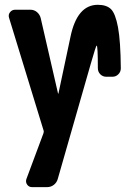

<svg xmlns="http://www.w3.org/2000/svg" viewBox="-20 -560 540 800"><path d="M387.7 -540Q423.8 -540 442.4 -522Q460.9 -503.9 471.7 -446.3Q482.4 -388.7 483.4 -275.4Q483.4 -260.7 473.1 -250.5Q462.9 -240.2 448.2 -240.2H422.9Q408.2 -240.2 397.9 -250.5Q387.7 -260.7 387.7 -276.4Q387.7 -370.1 382.8 -370.1Q379.9 -370.1 358.4 -294.9L220.7 185.5Q216.8 200.2 204.6 210Q192.4 219.7 175.8 219.7H113.3Q100.6 219.7 93.3 209.5Q85.9 199.2 89.8 186.5L161.1 -4.9Q163.1 -11.7 162.1 -14.6L17.6 -486.3Q13.7 -499 22 -509.3Q30.3 -519.5 43 -519.5H106.4Q122.1 -519.5 133.8 -509.8Q145.5 -500 149.4 -485.4L221.7 -170.9Q221.7 -169.9 222.7 -169.9Q223.6 -169.9 223.6 -170.9L273.4 -405.3Q300.8 -540 387.7 -540Z"/></svg>

Font: Rounded-L Mgen+ 1mn bold
Style: Bold
Weight: 700
Designer: [Source Han Sans]
Ryoko NISHIZUKA  (kana & ideographs); Paul D. Hunt (Latin, Greek & Cyrillic); Wenlong ZHANG  (bopomofo
Version: Version 1.059.20150602